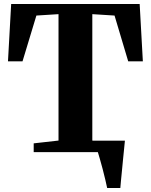

<svg xmlns="http://www.w3.org/2000/svg" viewBox="-20 -763 756 963"><path d="M399 -57.5H546V-29.5H399ZM517.5 180Q514 163 508 137.5Q502 112 494.8 84.5Q487.5 57 480.8 33.8Q474 10.5 470.5 -1L442 -57.5H606.5Q605 -41.5 602.5 -17Q600 7.5 597.2 35.8Q594.5 64 591.8 91.8Q589 119.5 586.8 142.8Q584.5 166 583.5 180ZM273.5 -58V-692L162.5 -685L93 -455.5H20L36 -743H680.5L696.5 -455.5H623L554.5 -685L443 -692V-58L568 -44V0H149V-44Z"/></svg>

Font: Merriweather 72pt ExtraBold
Style: Regular
Weight: 800
Version: Version 2.100